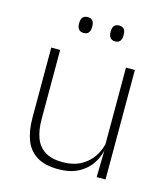

<svg xmlns="http://www.w3.org/2000/svg" viewBox="-102 -734 719 824"><g transform="rotate(15 258.0 -322.0)"><path d="M108.5 -486.5V-178.5Q108.5 -130.5 121.5 -96Q134.5 -61.5 164 -42.8Q193.5 -24 243 -24Q289 -24 322.8 -42Q356.5 -60 377.2 -91.2Q398 -122.5 404.5 -162.5L415.5 -130.5H405.5Q400 -93 379 -60.8Q358 -28.5 321.2 -9.2Q284.5 10 232 10Q173 10 137 -12.2Q101 -34.5 85 -75.8Q69 -117 69 -175V-486.5ZM440.5 -486.5V0H401L403.5 -123.5L401 -125.5V-486.5ZM186.5 -583Q172 -583 164.8 -591.8Q157.5 -600.5 157.5 -617V-620.5Q157.5 -636.5 164.8 -645Q172 -653.5 186.5 -653.5Q201.5 -653.5 208.5 -645Q215.5 -636.5 215.5 -620.5V-617Q215.5 -600.5 208.5 -591.8Q201.5 -583 186.5 -583ZM326.5 -583Q312 -583 304.8 -591.8Q297.5 -600.5 297.5 -617V-620.5Q297.5 -636.5 304.8 -645Q312 -653.5 326.5 -653.5Q341 -653.5 348 -645Q355 -636.5 355 -620.5V-617Q355 -600.5 348 -591.8Q341 -583 326.5 -583Z"/></g></svg>

Font: Anek Gujarati ExtraLight
Style: Regular
Weight: 250
Version: Version 1.003